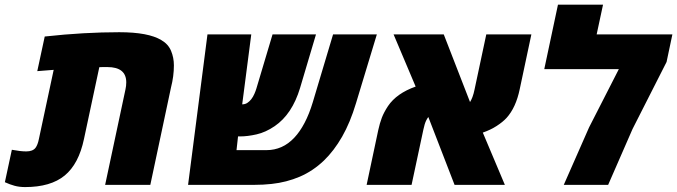

<svg xmlns="http://www.w3.org/2000/svg" viewBox="-61 -777 2846 807"><path d="M44.4 9.3Q20.5 9.3 0.5 3.9Q-19.5 -1.5 -40.5 -11.2L-11.2 -147.5Q25.4 -140.6 49.3 -140.6Q76.7 -140.6 88.4 -155.8Q97.7 -168.5 102.5 -192.9L164.6 -483.4Q147.5 -481.9 130.1 -480.7Q112.8 -479.5 95.7 -478L127 -623.5Q210.9 -632.8 289.3 -637.2Q367.7 -641.6 440.4 -641.6Q562.5 -641.6 617.2 -608.4Q646 -591.8 658 -563.2Q669.9 -534.7 669.9 -502.4Q669.9 -456.5 657.7 -409.2L570.8 0H380.9L466.3 -400.9Q469.7 -416 469.7 -430.7Q469.7 -463.4 449.2 -479.5Q429.2 -495.1 390.6 -495.1Q378.4 -495.1 369.9 -495.1Q361.3 -495.1 356.4 -494.6L292 -192.9Q270 -87.9 210.9 -39.3Q151.9 9.3 44.4 9.3Z M729.5 0 811 -632.3H995.1L957 -338.4Q969.2 -338.4 978.5 -344.5Q987.8 -350.6 995.1 -359.9Q1002.9 -370.1 1008.3 -382.6Q1013.7 -395 1016.6 -404.8L1084.5 -632.3H1267.1L1200.2 -407.2Q1167 -296.9 1093.3 -246.6Q1055.2 -220.7 1017.3 -212.2Q979.5 -203.6 947.3 -203.6H939.5L933.1 -146H1060.1Q1092.3 -146 1121.8 -158.9Q1151.4 -171.9 1176.8 -199.2Q1199.7 -223.6 1219.2 -260.7Q1238.8 -297.9 1253.9 -348.1L1338.9 -632.3H1522.9L1435.5 -343.8Q1411.1 -262.2 1377 -202.6Q1342.8 -143.1 1300.8 -102.5Q1254.4 -58.1 1199 -34.4Q1143.6 -10.7 1080.6 -3.9Q1063.5 -2 1044.9 -1Q1026.4 0 1006.8 0Z M1480 0 1528.8 -230Q1535.2 -259.3 1543.9 -282.2Q1552.7 -305.2 1569.8 -331.1Q1606 -384.8 1686 -413.1L1593.3 -632.3H1804.2L1914.6 -348.1Q1920.4 -357.4 1924.8 -369.1Q1930.2 -383.8 1933.6 -400.9L1982.9 -632.3H2172.4L2123.5 -402.3Q2107.4 -324.7 2067.9 -281.2Q2052.2 -264.2 2026.6 -247.6Q2001 -231 1968.3 -219.7L2061 0H1849.6L1739.3 -285.2Q1735.4 -280.3 1730.5 -271Q1723.6 -257.3 1718.3 -231.4L1668.9 0Z M2308.6 0 2415 -241.7 2540 -486.3H2226.6L2284.2 -757.3H2473.6L2446.8 -632.3H2765.1L2740.7 -516.6L2597.7 -234.9L2495.1 0Z"/></svg>

Font: Open Sans ExtraBold
Style: Italic
Weight: 800
Italic angle: -12°
Designer: Monotype Design Team
Foundry: Monotype Imaging Inc.
Version: Version 3.000; ttfautohint (v1.8.4)